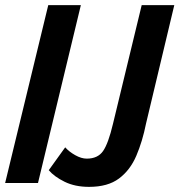

<svg xmlns="http://www.w3.org/2000/svg" viewBox="-47 -713 699 748"><path d="M300 15Q245 15 204.5 -5Q164 -25 143 -50L207 -139Q222 -122 246 -108.5Q270 -95 291 -95Q334 -95 354.5 -124.5Q375 -154 393 -230L505 -693H632L522 -232Q508 -162 484 -106Q460 -50 416.5 -17.5Q373 15 300 15ZM-27 0 141 -693H268L101 0Z"/></svg>

Font: Ubuntu Sans Mono
Style: Bold Italic
Weight: 700
Italic angle: -13.5°
Monospace: yes
Designer: Dalton Maag Ltd
Foundry: Dalton Maag Ltd
Version: Version 1.006